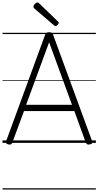

<svg xmlns="http://www.w3.org/2000/svg" viewBox="-20 -1149 791 1544"><path d="M50 13Q34 10 30 3Q26 -4 30 -16L342 -867Q346 -880 353.5 -885Q361 -890 375 -890Q390 -890 397 -885Q404 -880 408 -867L720 -16Q725 -4 720.5 3Q716 10 700 13Q686 15 679.5 10.5Q673 6 667 -10L578 -256H173L82 -10Q77 6 70.5 10.5Q64 15 50 13ZM190 -306H559L375 -809ZM427 -939Q423 -939 420.5 -941Q418 -943 413 -946L256 -1081Q251 -1086 250 -1089Q249 -1092 249 -1096Q249 -1103 254.5 -1110.5Q260 -1118 267.5 -1123.5Q275 -1129 282 -1129Q286 -1129 289.5 -1126.5Q293 -1124 297 -1120L446 -976Q451 -973 451.5 -969.5Q452 -966 452 -964Q452 -957 443 -948Q434 -939 427 -939ZM0 365H751V375H0ZM0 -20H751V0H0ZM0 -505H751V-500H0ZM0 -885H751V-875H0Z"/></svg>

Font: Playwrite GB S Guides
Style: Regular
Weight: 400
Designer: Veronika Burian, José Scaglione
Foundry: TypeTogether
Version: Version 1.003